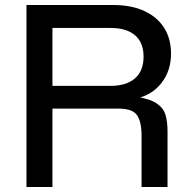

<svg xmlns="http://www.w3.org/2000/svg" viewBox="-20 -749 771 769"><path d="M86 0V-729H432Q507 -729 559 -704.5Q611 -680 638 -636.5Q665 -593 665 -534Q665 -466 627 -417Q589 -368 524 -354V-362Q581 -353 608 -334.5Q635 -316 643 -288.5Q651 -261 651 -223V0H547V-205Q547 -261 529 -287.5Q511 -314 455 -314H174V-405H422Q486 -405 520.5 -435Q555 -465 555 -522Q555 -579 520.5 -608Q486 -637 423 -637H174L190 -653V0Z"/></svg>

Font: BDO Grotesk
Style: Regular
Weight: 400
Designer: Deni Anggara
Foundry: Lokal Container
Version: Version 2.000